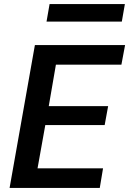

<svg xmlns="http://www.w3.org/2000/svg" viewBox="-20 -921 633 941"><path d="M27 0 151 -700H593L575 -604H254L219 -401H510L493 -308H202L164 -96H485L469 0ZM208 -815 223 -901H592L577 -815Z"/></svg>

Font: DM Sans 12pt SemiBold
Style: Italic
Weight: 600
Italic angle: -10°
Version: Version 4.004;gftools[0.9.30]